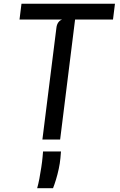

<svg xmlns="http://www.w3.org/2000/svg" viewBox="-20 -747 640 1028"><path d="M207 0 282 -598Q284 -615.5 292.2 -627Q300.5 -638.5 313 -642.5H84.5L95 -727H595.5L585 -642.5H382L302 0ZM179 260.5Q185 240 190.8 209.8Q196.5 179.5 201.2 148.2Q206 117 208 93.5L210.5 64H306.5L303.5 99.5Q301 127.5 294.5 157.5Q288 187.5 279.8 214.5Q271.5 241.5 264 260.5Z"/></svg>

Font: Spline Sans Mono
Style: Italic
Weight: 400
Italic angle: -4°
Monospace: yes
Designer: Eben Sorkin, Mirko Velimirovic
Foundry: Sorkin Type
Version: Version 1.004